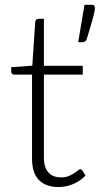

<svg xmlns="http://www.w3.org/2000/svg" viewBox="-20 -748 404 776"><path d="M216.5 8Q166 8 137.8 -20Q109.5 -48 109.5 -106.5V-446.5H38Q32.5 -446.5 29 -449.5Q25.5 -452.5 25.5 -458V-476.5L110.5 -482.5L122.5 -660.5Q123.5 -665 126.5 -668.5Q129.5 -672 135 -672H157.5V-482H314.5V-446.5H157.5V-109Q157.5 -88.5 162.8 -73.8Q168 -59 177.2 -49.5Q186.5 -40 199 -35.5Q211.5 -31 226 -31Q244 -31 257 -36.2Q270 -41.5 279.5 -47.8Q289 -54 295 -59.2Q301 -64.5 304.5 -64.5Q308.5 -64.5 312.5 -59.5L325.5 -38.5Q306.5 -17.5 277.2 -4.8Q248 8 216.5 8ZM351.5 -728.5Q359 -728.5 361.2 -724.8Q363.5 -721 363.5 -715Q363.5 -709.5 361.8 -700.8Q360 -692 356.2 -677.2Q352.5 -662.5 346 -641.2Q339.5 -620 330.5 -590Q328 -583 323.8 -580.2Q319.5 -577.5 312 -577.5H296L321.5 -728.5Z"/></svg>

Font: Lato 2
Style: Regular
Weight: 300
Designer: Lukasz Dziedzic with Adam Twardoch and Botio Nikoltchev
Foundry: tyPoland Lukasz Dziedzic
Version: Version 2.015; 2015-08-06; http://www.latofonts.com/